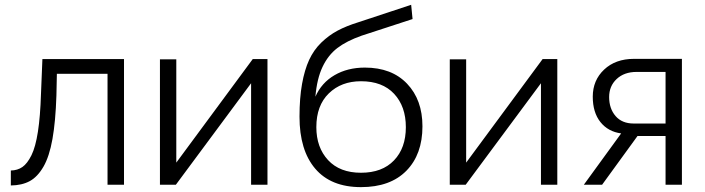

<svg xmlns="http://www.w3.org/2000/svg" viewBox="-20 -766 2922 796"><path d="M24.9 2.9V-59.1Q52.7 -59.6 73 -73.7Q93.3 -87.9 110.4 -122.3Q127.4 -156.7 137.2 -220Q147 -283.2 149.9 -376L155.8 -521H494.1V0H425.8V-460H215.8L213.9 -370.1Q210.4 -262.2 197.5 -189.7Q184.6 -117.2 160.2 -75Q135.7 -32.7 103.3 -15.1Q70.8 2.4 24.9 2.9Z M643.1 0V-520H710.9V-91.8L1027.8 -521H1088.9V0H1021V-420.9L709 0Z M1476.6 9.8Q1352.1 9.8 1286.9 -66.7Q1221.7 -143.1 1221.7 -282.2Q1221.7 -359.4 1232.2 -418Q1242.7 -476.6 1261.7 -517.8Q1280.8 -559.1 1312 -589.4Q1343.3 -619.6 1379.4 -638.9Q1415.5 -658.2 1465.8 -673.8L1684.6 -746.1L1690.4 -687L1479.5 -618.2Q1417 -596.2 1378.7 -566.9Q1340.3 -537.6 1317.1 -488.5Q1293.9 -439.5 1287.6 -365.2Q1313 -422.9 1366.9 -454.3Q1420.9 -485.8 1492.7 -485.8Q1604 -485.8 1667.7 -418.9Q1731.4 -352.1 1731.4 -242.2Q1731.4 -126 1664.8 -58.1Q1598.1 9.8 1476.6 9.8ZM1662.6 -238.8Q1662.6 -324.7 1614 -377Q1565.4 -429.2 1476.6 -429.2Q1395 -429.2 1343.3 -378.9Q1291.5 -328.6 1291.5 -238.8Q1291.5 -154.8 1340.1 -102.3Q1388.7 -49.8 1476.6 -49.8Q1564.5 -49.8 1613.5 -101.1Q1662.6 -152.3 1662.6 -238.8Z M1844.7 0V-520H1912.6V-91.8L2229.5 -521H2290.5V0H2222.7V-420.9L1910.6 0Z M2400.4 0 2555.2 -212.9Q2501 -220.2 2469.2 -260Q2437.5 -299.8 2437.5 -365.2Q2437.5 -433.1 2484.6 -477.5Q2531.7 -522 2608.4 -522H2807.1V0H2739.3V-202.1H2623L2476.1 0ZM2607.4 -253.9H2739.3V-467.8H2619.1Q2567.9 -467.8 2536.6 -438.5Q2505.4 -409.2 2505.4 -363.8Q2505.4 -315.9 2532 -284.9Q2558.6 -253.9 2607.4 -253.9Z"/></svg>

Font: Rawline
Style: Regular
Weight: 400
Designer: Matt McInerney, Pablo Impallari, Rodrigo Fuenzalida
Foundry: Matt McInerney, Pablo Impallari, Rodrigo Fuenzalida
Version: Version 4.020;PS 004.020;hotconv 1.0.88;makeotf.lib2.5.64775